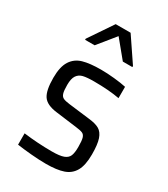

<svg xmlns="http://www.w3.org/2000/svg" viewBox="-186 -830 811 925"><g transform="rotate(30 220.0 -367.5)"><path d="M47 0ZM61 -5V-68Q140 -58 218 -58Q262 -58 283 -66Q304 -74 311 -91Q318 -108 318 -140Q318 -175 313.5 -190Q309 -205 297.5 -210Q286 -215 260 -218L144 -233Q87 -240 67 -269.5Q47 -299 47 -369Q47 -431 68 -463.5Q89 -496 127 -507Q165 -518 227 -518Q261 -518 301 -514Q341 -510 368 -504V-441Q309 -452 226 -452Q187 -452 166 -447Q145 -442 133.5 -425Q122 -408 122 -373Q122 -341 126.5 -326.5Q131 -312 142 -306.5Q153 -301 178 -298L293 -284Q332 -280 352.5 -268Q373 -256 383 -227Q393 -198 393 -142Q393 -82 374.5 -49.5Q356 -17 319.5 -4.5Q283 8 223 8Q186 8 140 4Q94 0 61 -5ZM88 -604V-610L178 -743H261L351 -610V-604H298L219 -700L141 -604Z"/></g></svg>

Font: Assailand
Style: Regular
Weight: 400
Designer: Hector Gatti with collaboration of the Omnibus-Type team
Foundry: Omnibus-Type
Version: Version 0.072;October 19, 2019;FontCreator 12.0.0.2547 64-bi